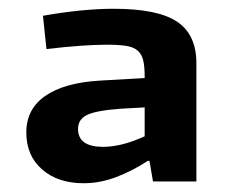

<svg xmlns="http://www.w3.org/2000/svg" viewBox="-20 -766 531 438"><path d="M171 -348Q112 -348 76 -379.5Q40 -411 40 -464Q40 -517 83 -547Q126 -577 206 -582L310 -588V-593Q310 -615 306.5 -629Q303 -643 293.5 -651Q284 -659 267 -661.5Q250 -664 223 -664Q197 -664 162 -661.5Q127 -659 86 -654L78 -730Q123 -738 163.5 -742Q204 -746 239 -746Q340 -746 384 -716.5Q428 -687 428 -622V-352H329L321 -399H317Q282 -376 245 -362Q208 -348 171 -348ZM215 -431Q235 -431 258 -436.5Q281 -442 310 -455V-521L256 -518Q200 -514 179 -504Q158 -494 158 -472Q158 -431 215 -431Z"/></svg>

Font: Encode Sans Wide
Style: SemiBold
Weight: 600
Designer: Pablo Impallari, Andres Torresi
Foundry: Pablo Impallari, Andres Torresi
Version: Version 1.000; ttfautohint (v1.00) -l 8 -r 50 -G 200 -x 14 -